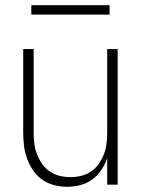

<svg xmlns="http://www.w3.org/2000/svg" viewBox="-20 -708 540 736"><path d="M237 8Q212 8 187 1.5Q162 -5 141.5 -19.5Q121 -34 106.5 -55.5Q92 -77 83.5 -100.5Q75 -124 72 -149.5Q69 -175 69 -200V-520H109V-200Q109 -179 111.5 -158Q114 -137 121.5 -117.5Q129 -98 141 -80.5Q153 -63 170.5 -51Q188 -39 208.5 -34Q229 -29 250 -29Q271 -29 291.5 -34Q312 -39 329.5 -51Q347 -63 359 -80.5Q371 -98 378.5 -117.5Q386 -137 388.5 -158Q391 -179 391 -200V-520H431V0H391V-102Q383 -78 368.5 -56.5Q354 -35 333.5 -20Q313 -5 288 1.5Q263 8 237 8ZM100 -652V-688H400V-652Z"/></svg>

Font: Iosevka SS18 Extralight
Style: Regular
Weight: 200
Monospace: yes
Designer: Belleve Invis
Foundry: Belleve Invis
Version: Version 25.1.1; ttfautohint (v1.8.4)